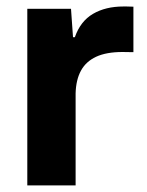

<svg xmlns="http://www.w3.org/2000/svg" viewBox="-20 -563 445 583"><path d="M62.9 -536.3H195.6L201.7 -450.1H207.3Q224.3 -498.7 262.5 -521Q300.7 -543.3 354.6 -543.3Q359.6 -543.3 364.6 -543.3Q374.9 -543 385.1 -542.7V-404.6Q367.9 -405.1 352 -405.1Q303 -405.1 272 -390.7Q241 -376.3 225.9 -348.6Q210.7 -320.9 209.6 -279.6V0H62.9Z"/></svg>

Font: Mona Sans VF XLt
Style: Regular
Weight: 200
Designer: Deni Anggara
Foundry: GitHub
Version: Version 2.000;Glyphs 3.2.3 (3260)